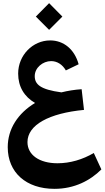

<svg xmlns="http://www.w3.org/2000/svg" viewBox="-20 -896 662 1216"><path d="M325 300C452 300 552 247 622 177L574 73C504 114 425 138 344 138C229 138 154 85 154 4C154 -105 291 -179 512 -200L497 -331C452 -328 409 -321 369 -311C235 -329 200 -362 200 -414C200 -467 251 -509 304 -509C342 -509 376 -487 397 -450L478 -489C452 -584 383 -640 298 -640C187 -640 95 -546 95 -430C95 -347 134 -283 202 -244C93 -178 29 -79 29 36C29 196 145 300 325 300ZM207 -791 291 -707 375 -791 291 -876Z"/></svg>

Font: Wafeq
Style: Bold
Weight: 700
Designer: Rasmus Andersson & Azza Alameddine
Foundry: Google & TypeTogether
Version: Version 3.000;FEAKit 1.0